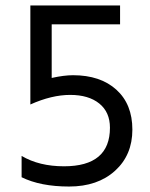

<svg xmlns="http://www.w3.org/2000/svg" viewBox="-20 -674 549 702"><path d="M59 -26V-104Q123 -66 214 -66Q382 -66 382 -207Q382 -264 343 -295.5Q304 -327 236.5 -327Q169 -327 91 -292V-654H419V-585H169V-389Q214 -399 247 -399Q347 -399 405.5 -346Q464 -293 464 -200Q464 -107 400.5 -49.5Q337 8 232.5 8Q128 8 59 -26Z"/></svg>

Font: Hind Colombo
Style: Regular
Weight: 400
Designer: Jyotish Sonowal, Aditi Pimprikar
Foundry: Indian Type Foundry
Version: Version 1.000;PS 1.0;hotconv 1.0.86;makeotf.lib2.5.63406; tt